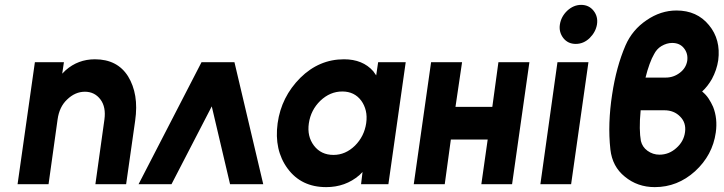

<svg xmlns="http://www.w3.org/2000/svg" viewBox="-20 -755 2966 787"><path d="M497 0 534 -260Q542 -316 534.5 -361Q527 -406 505 -442Q461 -512 369 -512Q300 -512 249 -467Q246 -464 242.5 -460.5Q239 -457 235 -453L242 -500H123L52 0H179L216 -265Q223 -317 255 -347Q288 -379 328 -379Q368 -379 392 -347Q415 -316 408 -265L371 0Z M548 0 806 -500H941L1059 0H923L848 -319L683 0Z M1530 -500 1522 -446Q1519 -450 1516 -454.5Q1513 -459 1510 -463Q1467 -512 1390 -512Q1288 -512 1211 -436Q1133 -358 1118 -250Q1103 -140 1159 -64Q1215 12 1317 12Q1396 12 1453 -37Q1456 -40 1459.5 -43.5Q1463 -47 1466 -50L1460 0H1572L1643 -500ZM1383 -380Q1433 -380 1461 -342Q1474 -324 1479.5 -301Q1485 -278 1481 -250Q1477 -223 1465.5 -200Q1454 -177 1435 -158Q1396 -120 1347 -120Q1296 -120 1267 -158Q1238 -196 1246 -250Q1254 -304 1293 -342Q1333 -380 1383 -380Z M1676 0H1803L1828 -183H1979L1953 0H2079L2150 -500H2023L1998 -317H1847L1874 -500H1747Z M2427 -655Q2432 -687 2413 -711Q2394 -735 2362 -735Q2331 -735 2305 -711Q2280 -687 2275 -655Q2270 -624 2289 -599Q2308 -575 2340 -575Q2372 -575 2397 -599Q2422 -624 2427 -655ZM2195 0H2321L2392 -500H2265Z M2753 -712Q2688 -712 2630 -672Q2572 -633 2544 -569Q2506 -481 2489 -367Q2480 -309 2478 -252.5Q2476 -196 2482 -142Q2490 -72 2541 -31Q2593 12 2664 12Q2757 12 2829 -53Q2901 -119 2914 -212Q2922 -269 2903 -317Q2895 -335 2884.5 -351Q2874 -367 2858 -380Q2870 -391 2880 -404Q2890 -417 2898 -431Q2918 -468 2924 -508Q2935 -593 2886 -652Q2837 -712 2753 -712ZM2735 -579Q2766 -579 2783 -558Q2801 -536 2797 -506Q2792 -476 2767 -457Q2741 -437 2709 -437H2626Q2633 -466 2642.5 -492Q2652 -518 2661 -533Q2666 -543 2673.5 -551.5Q2681 -560 2691 -566Q2713 -579 2735 -579ZM2606 -303H2703Q2743 -303 2768 -277Q2793 -252 2788 -214Q2783 -175 2752 -148Q2722 -121 2683 -121Q2656 -121 2634 -137Q2623 -145 2616.5 -155Q2610 -165 2607 -177Q2603 -199 2602.5 -230Q2602 -261 2606 -303Z"/></svg>

Font: Unageo
Style: Bold-Italic
Weight: 700
Designer: Richard Sepsi
Foundry: Richard Sepsi
Version: Version 2.000